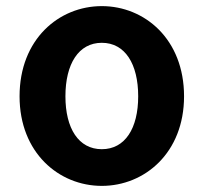

<svg xmlns="http://www.w3.org/2000/svg" viewBox="-20 -594 666 628"><path d="M313 14C453 14 582 -94 582 -279C582 -466 453 -574 313 -574C173 -574 44 -466 44 -279C44 -94 173 14 313 14ZM313 -106C237 -106 194 -174 194 -279C194 -385 237 -454 313 -454C389 -454 432 -385 432 -279C432 -174 389 -106 313 -106Z"/></svg>

Font: Noto Sans Mono CJK JP Bold
Style: Regular
Weight: 700
Designer: Ryoko NISHIZUKA (kana & ideographs); Paul D. Hunt (Latin, Greek & Cyrillic); Wenlong ZHANG (bopomofo); Sandoll Communica
Foundry: Adobe Systems Incorporated
Version: Version 1.004;PS 1.004;hotconv 1.0.82;makeotf.lib2.5.63406